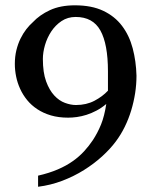

<svg xmlns="http://www.w3.org/2000/svg" viewBox="-20 -692 589 726"><path d="M266.1 -627.9Q235.8 -627.9 212.6 -612.3Q189.5 -596.7 173.8 -573Q158.2 -549.3 150.1 -521.5Q142.1 -493.7 142.1 -469.2Q142.1 -418 154.3 -384.5Q166.5 -351.1 185.1 -331.1Q203.6 -311 225.6 -303Q247.6 -294.9 267.1 -294.9Q306.6 -294.9 337.2 -311Q367.7 -327.1 388.2 -349.1V-421.9Q388.2 -525.4 359.6 -576.7Q331.1 -627.9 266.1 -627.9ZM418 -157.2Q397 -128.9 366.2 -100.8Q335.4 -72.8 297.6 -49.1Q259.8 -25.4 215.6 -8.5Q171.4 8.3 124 14.2V-27.8Q166.5 -37.6 198.7 -51.5Q231 -65.4 255.4 -82.8Q279.8 -100.1 298.1 -120.1Q316.4 -140.1 331.1 -162.1Q349.1 -189.5 362.1 -221.4Q375 -253.4 381.8 -298.8Q363.8 -283.7 344.7 -273.7Q325.7 -263.7 307.1 -257.8Q288.6 -252 270.8 -249.5Q252.9 -247.1 237.8 -247.1Q201.7 -247.1 172.6 -255.6Q143.6 -264.2 121.1 -279.1Q98.6 -293.9 82.5 -313.7Q66.4 -333.5 56.2 -356Q45.9 -378.4 41 -402.6Q36.1 -426.8 36.1 -450.2Q36.1 -478.5 42 -502.4Q47.9 -526.4 57.6 -546.1Q67.4 -565.9 79.3 -581.3Q91.3 -596.7 104 -607.9Q129.9 -635.7 169.2 -653.8Q208.5 -671.9 263.2 -671.9Q326.7 -671.9 370.4 -651.1Q414.1 -630.4 441.4 -594.2Q468.8 -558.1 481.7 -509.5Q494.6 -460.9 496.1 -405.8Q496.1 -373 491 -339.8Q485.8 -306.6 476.1 -274.4Q466.3 -242.2 451.7 -212.4Q437 -182.6 418 -157.2Z"/></svg>

Font: Federo
Style: Regular
Weight: 400
Designer: Olexa M. Volochay | Cyreal.org
Foundry: Olexa M. Volochay | Cyreal.org
Version: Version 1.000